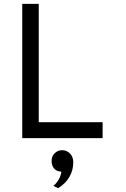

<svg xmlns="http://www.w3.org/2000/svg" viewBox="-20 -720 656 1001"><path d="M96 -700H182V-83H515V0H96ZM258 249Q270 241 283.5 220Q297 199 300 175Q275 174 262 158.5Q249 143 249 119Q249 94 265.5 78.5Q282 63 304 63Q328 63 345 80.5Q362 98 362 126Q362 168 341.5 203Q321 238 283 261Z"/></svg>

Font: Overpass Mono
Style: Regular
Weight: 400
Monospace: yes
Designer: Delve Withrington, Dave Bailey
Foundry: Delve Fonts
Version: Version 1.000;DELV;Overpass